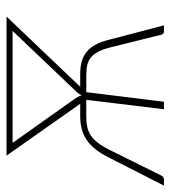

<svg xmlns="http://www.w3.org/2000/svg" viewBox="1 -548 534 602"><g transform="rotate(-90 268.0 -247.0)"><path d="M255 -285.5Q261 -277 264.8 -270.8Q268.5 -264.5 270 -257.5Q273 -264.5 278.2 -270.8Q283.5 -277 292 -285.5L472 -474.5H121ZM337.5 -262.5Q360 -262.5 377 -257.5Q394 -252.5 406.8 -242Q419.5 -231.5 428.8 -214.5Q438 -197.5 444 -173.5L489.5 0H470Q463 0 460.5 -7L420 -169.5Q414.5 -191.5 407 -205.8Q399.5 -220 389.5 -228.5Q379.5 -237 365.8 -240.2Q352 -243.5 333.5 -243.5H280L250 0H226.5L256 -243.5H202.5Q184.5 -243.5 170 -240.2Q155.5 -237 143.2 -228.5Q131 -220 120.2 -205.8Q109.5 -191.5 98.5 -169.5L18 -7Q13.5 0 7 0H-13L75.5 -173.5Q87.5 -197.5 101 -214.5Q114.5 -231.5 130 -242Q145.5 -252.5 163.8 -257.5Q182 -262.5 204 -262.5H243.5L81 -493.5H517L297 -262.5Z"/></g></svg>

Font: Lato ExtraLight
Style: Italic
Weight: 275
Italic angle: -7°
Designer: Lukasz Dziedzic with Adam Twardoch and Botio Nikoltchev
Foundry: tyPoland Lukasz Dziedzic
Version: Version 2.015; 2015-08-06; http://www.latofonts.com/